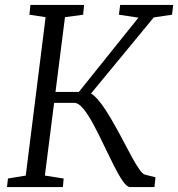

<svg xmlns="http://www.w3.org/2000/svg" viewBox="-20 -763 726 783"><path d="M511 0Q497.5 0 480.5 -24.8Q463.5 -49.5 443.8 -88.8Q424 -128 403.2 -171.8Q382.5 -215.5 361.5 -254.8Q340.5 -294 320.5 -318.8Q300.5 -343.5 283 -343.5H181.5L187 -388H301.5L544.5 -691L465 -703L470 -743H686.5L681.5 -703L607 -692L327.5 -353L337 -387.5Q350 -384.5 363.5 -372.8Q377 -361 391 -342.5Q405 -324 419.2 -301Q433.5 -278 447.5 -253Q466.5 -219.5 484.5 -185Q502.5 -150.5 518.5 -121.2Q534.5 -92 547.8 -73Q561 -54 570.5 -51L614 -40L610 0ZM8.5 0 12.5 -35 85 -47 166 -693 100 -703 104 -743H323L319 -703L245 -693L163 -47L239.5 -35L236.5 0Z"/></svg>

Font: Merriweather 7pt Light
Style: Italic
Weight: 300
Italic angle: -7.8°
Designer: Eben Sorkin
Foundry: Eben Sorkin
Version: Version 2.200;gftools[0.9.31]